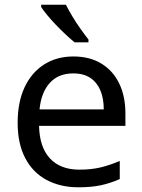

<svg xmlns="http://www.w3.org/2000/svg" viewBox="-20 -786 604 816"><path d="M292 -546Q361 -546 410.5 -516Q460 -486 486.5 -431.5Q513 -377 513 -304V-251H146Q148 -160 192.5 -112.5Q237 -65 317 -65Q368 -65 407.5 -74.5Q447 -84 489 -102V-25Q448 -7 408 1.5Q368 10 313 10Q237 10 178.5 -21Q120 -52 87.5 -113.5Q55 -175 55 -264Q55 -352 84.5 -415Q114 -478 167.5 -512Q221 -546 292 -546ZM291 -474Q228 -474 191.5 -433.5Q155 -393 148 -321H421Q421 -367 407 -401Q393 -435 364.5 -454.5Q336 -474 291 -474ZM260 -766Q271 -744 287.5 -716.5Q304 -689 322.5 -663Q341 -637 356 -618V-606H297Q280 -620 259 -639.5Q238 -659 217.5 -680.5Q197 -702 180.5 -722Q164 -742 155 -756V-766Z"/></svg>

Font: Noto Sans Tamil
Style: Regular
Weight: 400
Designer: Jelle Bosma - Monotype Design Team
Foundry: Monotype Imaging Inc.
Version: Version 2.003